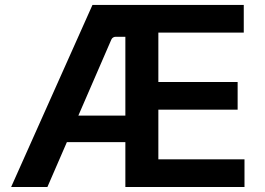

<svg xmlns="http://www.w3.org/2000/svg" viewBox="-20 -747 1057 767"><path d="M612.6 -110.4V-308.9H929.3V-419.4H612.6V-616.8H953.8V-727.3H349.4L24.5 0H169.4L247.2 -179.3H480.8V0H956.7V-110.4ZM293 -285.2 424.7 -588.8C427.6 -595.9 434.7 -600.1 442.1 -600.1H480.8V-285.2Z"/></svg>

Font: RA Gorm Semi Bold
Style: Regular
Weight: 600
Designer: Rasmus Andersson
Foundry: rsms
Version: Version 3.000;hotconv 1.0.109;makeotfexe 2.5.65596